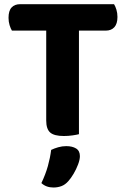

<svg xmlns="http://www.w3.org/2000/svg" viewBox="-20 -626 588 894"><path d="M203.2 -483.5 202 -606.5H511Q517.1 -597.2 522 -581.3Q526.9 -565.5 526.9 -547.1Q526.9 -515.2 512.4 -499.3Q498 -483.5 473.1 -483.5ZM343.6 -606.5 344.8 -483.5H35.5Q29.5 -493.1 24.6 -508.9Q19.7 -524.8 19.7 -543.1Q19.7 -576.1 34.1 -591.3Q48.6 -606.5 73.5 -606.5ZM195.2 -510.5H347.6V-1.2Q338 1.5 318 4.4Q298 7.3 277.2 7.3Q232.4 7.3 213.8 -8.9Q195.2 -25.2 195.2 -64.7ZM297.9 217.7Q283.8 233.8 266.4 240.5Q248.9 247.1 228.8 247.1Q194.8 247.1 172.7 226.5Q192 186.2 202.9 147.3Q213.7 108.4 218.2 72Q232.6 65 250.9 59.7Q269.3 54.4 288.4 54.4Q316.6 54.4 334.3 65.3Q352 76.2 352 101.1Q352 117.1 343.5 139.8Q335 162.4 322.6 183.3Q310.2 204.2 297.9 217.7Z"/></svg>

Font: Baloo Bhaijaan 2
Style: Regular
Weight: 400
Designer: Sanskriti Dholi, Noopur Datye and Ek Type
Foundry: Ek Type
Version: Version 1.701